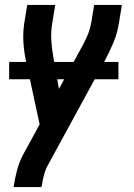

<svg xmlns="http://www.w3.org/2000/svg" viewBox="-20 -550 540 775"><path d="M35 205 36 198Q41 166 49.5 134.5Q58 103 74 73L140 -48L85 -303Q77 -340 74.5 -378.5Q72 -417 78 -457L90 -530H203L191 -457Q185 -422 187 -388Q189 -354 195 -322L218 -191L304 -349Q319 -375 331 -402Q343 -429 348 -457L360 -530H472L460 -457Q454 -417 438 -378.5Q422 -340 402 -303L172 119Q162 138 157 158Q152 178 149 198L147 205ZM17 -230V-300H458V-230Z"/></svg>

Font: Iosevka Curly Oblique
Style: Bold
Weight: 700
Italic angle: -9°
Monospace: yes
Designer: Belleve Invis
Foundry: Belleve Invis
Version: Version 11.1.0; ttfautohint (v1.8.3)